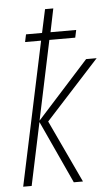

<svg xmlns="http://www.w3.org/2000/svg" viewBox="-54 -798 488 835"><g transform="rotate(-5 190.0 -380.5)"><path d="M13 0 146 -626H76L83 -659H153L175 -761H211L190 -659H302L295 -626H182L109 -280L334 -529H380L146 -273L274 0H234L108 -274L50 0Z"/></g></svg>

Font: Noto Sans Condensed ExtraLight
Style: Italic
Weight: 200
Width: 3
Italic angle: -12°
Designer: Monotype Design Team
Foundry: Monotype Imaging Inc.
Version: Version 2.013; ttfautohint (v1.8.4.7-5d5b)